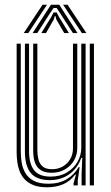

<svg xmlns="http://www.w3.org/2000/svg" viewBox="-20 -785 472 813"><path d="M179.5 8Q144.5 8 121.1 -1.4Q97.8 -10.8 83.6 -26.6Q69.5 -42.5 62.4 -61.9Q55.2 -81.2 52.9 -101.5Q50.5 -121.8 50.5 -140V-600H68V-142.8Q68 -121.2 71.6 -97.6Q75.2 -74 86.9 -53.4Q98.5 -32.8 121.8 -19.9Q145 -7 184.5 -7Q230.2 -7 262.2 -26Q294.2 -45 313 -77.5H317.2L309.2 -20.8V0H291.5V-9L301.5 -45.5H297.8Q276.5 -17 246.6 -4.5Q216.8 8 179.5 8ZM360.2 0V-600H377.8V0ZM198.5 -53.5Q171.5 -53.5 155.9 -62.8Q140.2 -72 132.6 -86.5Q125 -101 122.8 -117.4Q120.5 -133.8 120.5 -148V-600H138.2V-148.8Q138.2 -129.2 142.5 -110.9Q146.8 -92.5 160.1 -80.5Q173.5 -68.5 201 -68.5Q225.5 -68.5 245.5 -79.9Q265.5 -91.2 277.2 -111.1Q289 -131 289 -156.5V-600H307.2V-157.8Q307.2 -129.5 293.5 -105.8Q279.8 -82 255.4 -67.8Q231 -53.5 198.5 -53.5ZM189.2 -22.2Q134.5 -22.8 110 -52.8Q85.5 -82.8 85.5 -143.5V-600H103V-145.2Q103 -92.8 123.8 -65Q144.5 -37.2 194.8 -37.2Q234.2 -37.2 263.4 -54.8Q292.5 -72.2 308.4 -100.1Q324.2 -128 324.2 -159V-600H342.5V0H325.5V-47.8L328.5 -116.8H324.2Q308 -71.5 272.8 -46.8Q237.5 -22 189.2 -22.2ZM80.5 -645 160.2 -765H179L99.8 -645ZM118 -645 195.8 -765H230.8L308.2 -645H288.8L236 -727L219.8 -751.2H206.8L190.2 -726.8L137.8 -645ZM155 -645 197 -713.2 206.8 -732.2H220L229.8 -713.2L271.8 -645H252L218 -703.5L214.8 -717H211.8L208.2 -703.5L174.8 -645ZM326.8 -645 247.2 -765H266L345.8 -645Z"/></svg>

Font: Big Shoulders Inline Text Thin Medium
Style: Regular
Weight: 500
Version: Version 2.002